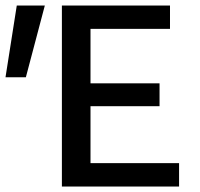

<svg xmlns="http://www.w3.org/2000/svg" viewBox="-43 -678 728 698"><path d="M608 0H182V-658H575V-573H286V-85H608ZM216 -292V-375H537V-292ZM51 -397H-23L18 -658H120Z"/></svg>

Font: Ysabeau SC SemiBold
Style: Regular
Weight: 600
Designer: Christian Thalmann (Catharsis Fonts)
Version: Version 2.001;gftools[0.9.30]; featfreeze: smcp